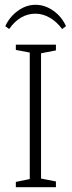

<svg xmlns="http://www.w3.org/2000/svg" viewBox="-20 -780 299 800"><path d="M46 -22 104 -34V-561L46 -572V-594H213V-570L151 -558V-36L213 -24V0H46ZM2 -671Q20 -710 54.5 -735Q89 -760 128 -760Q167 -760 202 -735.5Q237 -711 255 -671L239 -659Q216 -690 187 -706.5Q158 -723 128 -723Q63 -723 18 -659Z"/></svg>

Font: Grenze ExtraLight
Style: Regular
Weight: 275
Designer: Renata Polastri
Foundry: Omnibus-Type
Version: Version 1.002; ttfautohint (v1.8)